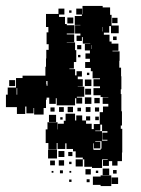

<svg xmlns="http://www.w3.org/2000/svg" viewBox="-40 -610 476 647"><path d="M367 -187V-176H372V-96H371V-67H356V-52H338V-67H327V-51H307V-71H323V-73H304V-44H270V-48H244V-73H239V-79H215V-100H206V-108H184V-127H180V-108H154V-128H151V-107H123V-128H114V-174H120V-198H154V-174H155V-193H175V-203H181V-227H213V-204H217V-221H237V-204H250V-193H269V-175H276V-192H296V-232H307V-251H325V-260H306V-282H325V-283H299V-289H275V-313H297V-319H275V-343H297V-346H272V-370H266V-381H247V-401H263V-412H248V-430H263V-440H246V-462H264V-463H239V-485H236V-472H218V-490H231V-497H213V-525H231V-526H212V-556H236V-561H217V-581H237V-562H238V-590H306V-585H331V-560H336V-524H360V-498H334V-522H328V-500H310V-493H329V-470H336V-463H359V-439H339V-437H363V-405H362V-382H368V-353H369V-309H367V-293H369V-235H371V-187ZM115 -274V-246H107V-224H75V-246H73V-228H49V-251H45V-226H17V-249H-20V-291H-14V-315H14V-347H36V-355H113V-385H115V-413H116V-442H124V-461H117V-501H123V-519H115V-563H157V-581H177V-561H159V-553H179V-529H185V-525H211V-497H185V-494H210V-468H185V-467H213V-441H217V-401H209V-379H194V-377H213V-356H218V-370H236V-352H222V-343H239V-319H222V-318H244V-284H219V-281H237V-261H217V-279H213V-255H151V-279H148V-260H126V-281H117V-274ZM193 -575H201V-567H193ZM187 -551H207V-531H187ZM338 -550H356V-532H338ZM306 -519H305V-504H306ZM353 -487V-475H341V-487ZM220 -458H234V-444H220ZM268 -445H269V-458H268ZM231 -425V-417H223V-425ZM253 -357V-365H261V-357ZM268 -320H246V-342H268ZM-9 -340H11V-320H-9ZM116 -337V-326H117V-321H120V-337ZM18 -313H16V-291H18ZM267 -311V-291H247V-311ZM268 -260H246V-282H268ZM278 -280H296V-262H278ZM206 -250V-232H188V-250ZM159 -249H175V-233H159ZM265 -249V-233H249V-249ZM130 -234V-248H144V-234ZM280 -248H294V-234H280ZM233 -247V-235H221V-247ZM149 -199H125V-223H149ZM250 -218H264V-204H250ZM293 -217V-205H281V-217ZM171 -215V-207H163V-215ZM304 -168V-136H322V-139H305V-163H322V-168H304V-190H298V-170H281V-168ZM299 -109H302V-134H281V-132H298V-110H276V-127H274V-109H275V-105H299ZM152 -76H122V-106H152ZM177 -81H157V-101H177ZM204 -84H190V-98H204ZM239 -49H215V-73H239ZM176 -52H158V-70H176ZM145 -53H129V-69H145ZM201 -57H193V-65H201ZM306 -20V-42H328V-20ZM266 -22H248V-40H266ZM341 -25V-37H353V-25ZM172 -26H162V-36H172ZM283 -27V-35H291V-27ZM140 -28H134V-34H140ZM194 -28V-34H200V-28ZM273 -15H299V-19H335V17H299V13H273ZM358 10H336V-12H358ZM262 4H252V-6H262ZM201 3H193V-5H201Z"/></svg>

Font: Rubik-Storm
Style: Regular
Weight: 400
Designer: NaN (generative design), Hubert & Fischer (Rubik source font outlines)
Foundry: NaN, Hubert & Fischer
Version: Version 1.000